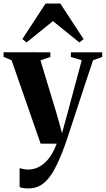

<svg xmlns="http://www.w3.org/2000/svg" viewBox="-31 -806 594 1077"><path d="M127.5 251Q111.5 251 98.5 248.8Q85.5 246.5 79 243V137Q87.5 140 100.8 142.5Q114 145 128 145Q155 145 179 134.2Q203 123.5 223.5 104Q244 84.5 259.8 58Q275.5 31.5 287 0H197L34 -468L-11 -487V-513L251.5 -512.5V-486.5L196 -467.5L288 -163.5L317 -59L344 -157.5L427.5 -468L366.5 -486.5V-512.5H542.5V-486.5L491 -468Q471 -408.5 449.8 -344.5Q428.5 -280.5 408.8 -220Q389 -159.5 372.5 -109.2Q356 -59 345.2 -26.2Q334.5 6.5 331 14Q302.5 92.5 273.8 145.2Q245 198 210.2 224.5Q175.5 251 127.5 251ZM118 -568 94.5 -587 224.5 -786H307.5L438 -586.5L414 -568L266 -687.5Z"/></svg>

Font: Merriweather 120pt
Style: Bold
Weight: 700
Designer: Eben Sorkin
Foundry: Eben Sorkin
Version: Version 2.100